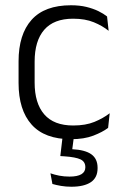

<svg xmlns="http://www.w3.org/2000/svg" viewBox="-20 -518 472 729"><path d="M249.5 10.5Q149.5 10.5 100 -45Q50.5 -100.5 50.5 -203V-285Q50.5 -387.5 100 -442.8Q149.5 -498 249.5 -498Q282 -498 307.8 -491.8Q333.5 -485.5 353.5 -475.8Q373.5 -466 386.5 -455.5L392.5 -401Q369 -420 336.2 -433.5Q303.5 -447 257.5 -447Q184.5 -447 148 -405Q111.5 -363 111.5 -284V-204.5Q111.5 -126 148 -83.8Q184.5 -41.5 258 -41.5Q305 -41.5 338.5 -55.2Q372 -69 396.5 -88L390.5 -32.5Q369.5 -16.5 334.5 -3Q299.5 10.5 249.5 10.5ZM261.5 -6 252 67 225 48Q231 48 239 48Q247 48 254 48.5Q303.5 51 327 68Q350.5 85 350.5 119V121Q350.5 156.5 324.8 173.8Q299 191 251 191Q230.5 191 211.5 187.8Q192.5 184.5 179 180.5L171.5 140Q187 145.5 205.2 149Q223.5 152.5 244 152.5Q274 152.5 289 143.5Q304 134.5 304 117.5V116.5Q304 96 285.8 87.2Q267.5 78.5 224 75.5Q219 75 215.2 75Q211.5 75 209 74.5L218.5 -6Z"/></svg>

Font: Anek Odia Light
Style: Regular
Weight: 300
Designer: Yesha Goshar & Mahesh Sahu (Odia), Yesha Goshar (Latin)
Foundry: Ek Type
Version: Version 1.003